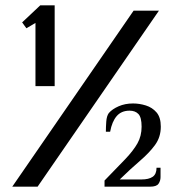

<svg xmlns="http://www.w3.org/2000/svg" viewBox="-20 -700 672 720"><path d="M26 0 481 -660H576L121 0ZM372 0V-23Q419 -71 449.5 -103Q480 -135 495.5 -162.5Q511 -190 511 -225Q511 -260 499 -272.5Q487 -285 466 -285Q435 -285 417.5 -264.5Q400 -244 393 -206H377Q377 -223 378.5 -244Q380 -265 388 -276Q401 -291 425 -301.5Q449 -312 479 -312Q503 -312 527 -304.5Q551 -297 567 -278.5Q583 -260 583 -225Q583 -186 561.5 -156.5Q540 -127 505 -97Q470 -67 429 -27H510Q538 -27 552.5 -37Q567 -47 567 -71H582V-36Q582 -22 574.5 -11Q567 0 543 0ZM113 -377V-614L79 -594L63 -616L131 -680H185V-377Z"/></svg>

Font: El Messiri
Style: Regular
Weight: 400
Designer: Mohamed Gaber
Foundry: Kief Type Foundry
Version: Version 2.020